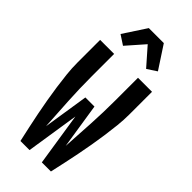

<svg xmlns="http://www.w3.org/2000/svg" viewBox="-302 -1042 1104 1104"><g transform="rotate(45 250.0 -490.5)"><path d="M126 0Q116 -45 106 -91Q96 -137 87 -182.5Q78 -228 70 -274Q62 -320 55.5 -366Q49 -412 44 -458.5Q39 -505 39 -551V-735H153V-551Q153 -454 158.5 -357.5Q164 -261 170 -164L213 -441H287L330 -164Q336 -261 341.5 -357.5Q347 -454 347 -551V-735H461V-551Q461 -505 456 -458.5Q451 -412 444.5 -366Q438 -320 430 -274Q422 -228 413 -182.5Q404 -137 394 -91Q384 -45 374 0H300L250 -323L200 0ZM344 -804 250 -911 156 -804 98 -842 189 -981H311L402 -842Z"/></g></svg>

Font: Iosevka Term Curly Extrabold
Style: Regular
Weight: 800
Designer: Belleve Invis
Foundry: Belleve Invis
Version: Version 32.3.0